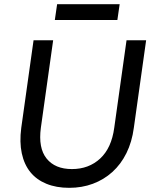

<svg xmlns="http://www.w3.org/2000/svg" viewBox="-20 -893 730 921"><path d="M312 8Q250 8 202.5 -11.5Q155 -31 125.5 -67.5Q96 -104 84.5 -157.5Q73 -211 82 -280L141 -700H235L176 -280Q163 -183 203.5 -132.5Q244 -82 325 -82Q406 -82 460.5 -132.5Q515 -183 528 -280L587 -700H681L622 -280Q613 -212 586.5 -158.5Q560 -105 519 -68Q478 -31 425.5 -11.5Q373 8 312 8ZM254 -873H554L543 -797H243Z"/></svg>

Font: Retni Sans Medium
Style: Italic
Weight: 500
Italic angle: -8°
Designer: Vitaly Kuzmin
Foundry: ParaType Ltd.
Version: Version 1.00;June 10, 2019;FontCreator 11.5.0.2425 64-bit; t